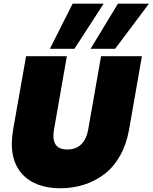

<svg xmlns="http://www.w3.org/2000/svg" viewBox="-20 -1012 826 1039"><path d="M50.8 -309.1 121.1 -708H341.8L272 -309.1Q263.2 -260.3 279.8 -231.7Q296.4 -203.1 344.2 -203.1Q392.1 -203.1 420.2 -231.7Q448.2 -260.3 457 -309.1L526.9 -708H748L678.2 -309.1Q664.1 -230.5 629.6 -169.4Q595.2 -108.4 545.7 -70.3Q496.1 -32.2 435.3 -12.7Q374.5 6.8 305.2 6.8Q238.3 6.8 185.5 -13.2Q132.8 -33.2 97.7 -72.8Q62.5 -112.3 50 -171.4Q37.6 -230.5 50.8 -309.1ZM618.2 -992.2H786.1L603 -748H470.2ZM373 -992.2H541L382.8 -748H250Z"/></svg>

Font: SVN-Poppins Black
Style: Italic
Weight: 900
Italic angle: -10°
Designer: Ninad Kale (Devanagari), Jonny Pinhorn (Latin)
Foundry: Indian Type Foundry
Version: Version 3.002 2017